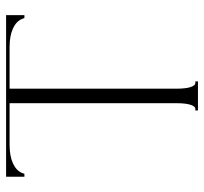

<svg xmlns="http://www.w3.org/2000/svg" viewBox="-40 -645 685 645"><g transform="rotate(-90 302.5 -322.5)"><path d="M574.2 -583H564.5L561.5 -590.8Q553.2 -610.8 528.6 -621.8Q503.9 -632.8 466.8 -632.8H327.1V-71.3Q327.1 -41.5 332.5 -24.7Q337.9 -7.8 347.7 -8.8H351.6V0H327.1H302.7H278.3H253.9V-8.8H257.8Q267.6 -7.8 272.9 -24.7Q278.3 -41.5 278.3 -71.3V-632.8H138.7Q101.6 -632.8 76.9 -621.8Q52.2 -610.8 43.9 -590.8L41 -583H31.2V-638.7V-644.5H39.1H101.6H503.9H566.4H574.2V-638.7Z"/></g></svg>

Font: Elaris
Style: Regular
Weight: 500
Version: Version 1.0